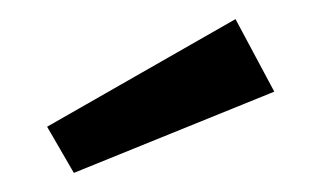

<svg xmlns="http://www.w3.org/2000/svg" viewBox="-20 -821 340 203"><path d="M229 -800.8 270 -724.1 58.1 -638.2 29.8 -687Z"/></svg>

Font: FiraGO
Style: Regular
Weight: 400
Designer: bBox Type
Foundry: bBox Type GmbH
Version: Version 1.001;PS 001.001;hotconv 1.0.88;makeotf.lib2.5.64775